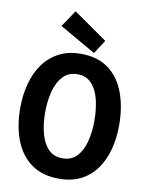

<svg xmlns="http://www.w3.org/2000/svg" viewBox="-110 -1121 929 1214"><g transform="rotate(10 354.5 -513.5)"><path d="M435 -804 203 -937 275 -1044 492 -892ZM354 17Q246 17 175.5 -34.5Q105 -86 70.5 -176Q36 -266 36 -381Q36 -466 56 -539.5Q76 -613 116 -668Q156 -723 216 -754Q276 -785 356 -785Q464 -785 533.5 -733Q603 -681 637 -590Q671 -499 671 -382Q671 -297 651.5 -224.5Q632 -152 593 -98Q554 -44 494.5 -13.5Q435 17 354 17ZM354 -114Q411 -114 445.5 -150.5Q480 -187 496 -248Q512 -309 512 -381Q512 -458 496.5 -519.5Q481 -581 446.5 -617.5Q412 -654 356 -654Q299 -654 264 -616.5Q229 -579 212.5 -517.5Q196 -456 196 -382Q196 -308 212 -247Q228 -186 262.5 -150Q297 -114 354 -114Z"/></g></svg>

Font: Yaldevi
Style: Bold
Weight: 700
Designer: Sol Matas, Rajitha Manaperi, Kosala Senevirathne
Foundry: Mooniak
Version: Version 1.100